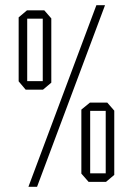

<svg xmlns="http://www.w3.org/2000/svg" viewBox="-20 -721 513 741"><path d="M90 0V-1L352 -701H385V-700L123 0ZM79 -375 52 -407V-408H145V-375ZM52 -408V-654L84 -681H85V-408ZM145 -375V-649H178V-402L146 -375ZM85 -649V-681H151L178 -650V-649ZM322 -19 294 -51V-52H388V-19ZM294 -52V-298L327 -325H328V-52ZM388 -19V-293H421V-46L389 -19ZM328 -293V-325H394L421 -294V-293Z"/></svg>

Font: Foldit ExtraLight
Style: Regular
Weight: 250
Version: Version 1.003